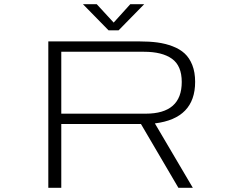

<svg xmlns="http://www.w3.org/2000/svg" viewBox="-20 -898 1090 918"><path d="M669.5 -878 547 -753H499L376.5 -878H442.5L523.5 -790L603 -878ZM833 0 654 -305H273V0H211V-700H646.5Q694.5 -700 732.2 -695Q770 -690 805 -676.8Q840 -663.5 863 -642.2Q886 -621 899.5 -586.8Q913 -552.5 913 -506.5Q913 -331.5 720.5 -308L902 0ZM273 -650.5V-354.5H676.5Q849 -354.5 849 -506Q849 -583.5 802.2 -617Q755.5 -650.5 668.5 -650.5Z"/></svg>

Font: League Mono Extended UltraLight
Style: Regular
Weight: 200
Width: 9
Designer: Tyler Finck
Foundry: The League of Moveable Type / Tyler Finck
Version: Version 2.210